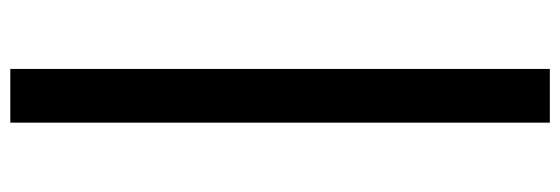

<svg xmlns="http://www.w3.org/2000/svg" viewBox="-388 -572 1119 384"><g transform="rotate(-90 172.0 -380.5)"><path d="M118.2 159.2V-919.9H225.6V159.2Z"/></g></svg>

Font: Fjalla One
Style: Regular
Weight: 400
Designer: Irina Smirnova, Eben Sorkin
Foundry: Sorkin Type
Version: Version 1.002; ttfautohint (v1.8.4.7-5d5b);gftools[0.9.25]